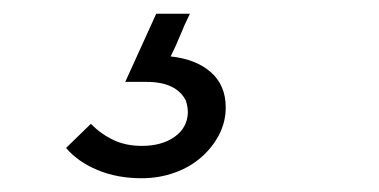

<svg xmlns="http://www.w3.org/2000/svg" viewBox="-20 -20 551 279"><path d="M308 136Q308 157 298.5 175.5Q289 194 272.5 208.5Q256 223 233.5 231Q211 239 186 239Q150 239 121.5 227Q93 215 76 195Q85 186 94 177.5Q103 169 112 160Q127 175 145 183.5Q163 192 186 192Q215 192 233.5 179Q252 166 253 144Q253 135 250 126Q236 99 193 99H162L207 0H256Q248 16 242 31Q236 46 228 62Q265 66 286.5 85Q308 104 308 136Z"/></svg>

Font: Rosa Sans
Style: Italic
Weight: 400
Italic angle: -12°
Designer: Pentagram / MCKL
Foundry: Pentagram / MCKL
Version: Version 1.005;September 16, 2019;FontCreator 11.5.0.2425 64-